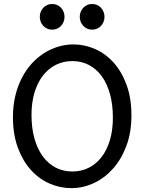

<svg xmlns="http://www.w3.org/2000/svg" viewBox="-20 -953 753 985"><path d="M654.3 -361.3Q654.3 -273.4 628.2 -204.1Q602.1 -134.8 558.8 -86.7Q515.6 -38.6 460.4 -13.2Q405.3 12.2 346.7 12.2Q287.6 12.2 233.4 -11.7Q179.2 -35.6 137.7 -82Q96.2 -128.4 71.3 -196Q46.4 -263.7 46.4 -351.6Q46.4 -410.2 58.3 -460.4Q70.3 -510.7 91.6 -552.2Q112.8 -593.8 142.1 -626Q171.4 -658.2 205.8 -680.2Q240.2 -702.1 278.6 -713.6Q316.9 -725.1 356.4 -725.1Q414.6 -725.1 468.5 -701.2Q522.5 -677.2 563.7 -630.9Q605 -584.5 629.6 -516.8Q654.3 -449.2 654.3 -361.3ZM559.1 -349.1Q559.1 -416.5 544.2 -470.5Q529.3 -524.4 502 -562Q474.6 -599.6 436.3 -619.6Q397.9 -639.6 351.6 -639.6Q305.2 -639.6 266.6 -620.4Q228 -601.1 200.2 -565.2Q172.4 -529.3 157 -478.3Q141.6 -427.2 141.6 -363.8Q141.6 -296.9 156.5 -243.2Q171.4 -189.5 199 -151.6Q226.6 -113.8 265.1 -93.5Q303.7 -73.2 351.6 -73.2Q396.5 -73.2 434.6 -92Q472.7 -110.8 500.2 -146.2Q527.8 -181.6 543.5 -232.9Q559.1 -284.2 559.1 -349.1ZM184.1 -866.7Q184.1 -880.4 189 -892.3Q193.8 -904.3 202.4 -913.3Q210.9 -922.4 222.4 -927.5Q233.9 -932.6 247.6 -932.6Q261.2 -932.6 272.9 -927.5Q284.7 -922.4 293 -913.3Q301.3 -904.3 306.2 -892.3Q311 -880.4 311 -866.7Q311 -853 306.2 -841.1Q301.3 -829.1 293 -820.1Q284.7 -811 272.9 -805.9Q261.2 -800.8 247.6 -800.8Q233.9 -800.8 222.4 -805.9Q210.9 -811 202.4 -820.1Q193.8 -829.1 189 -841.1Q184.1 -853 184.1 -866.7ZM389.2 -866.7Q389.2 -880.4 394 -892.3Q398.9 -904.3 407.5 -913.3Q416 -922.4 427.5 -927.5Q439 -932.6 452.6 -932.6Q466.3 -932.6 478 -927.5Q489.7 -922.4 498 -913.3Q506.3 -904.3 511.2 -892.3Q516.1 -880.4 516.1 -866.7Q516.1 -853 511.2 -841.1Q506.3 -829.1 498 -820.1Q489.7 -811 478 -805.9Q466.3 -800.8 452.6 -800.8Q439 -800.8 427.5 -805.9Q416 -811 407.5 -820.1Q398.9 -829.1 394 -841.1Q389.2 -853 389.2 -866.7Z"/></svg>

Font: Andika Cyr
Style: Regular
Weight: 400
Designer: Victor Gaultney, Annie Olsen, Julie Remington, Don Collingsworth, Eric Hays, Becca Hirsbrunner
Foundry: SIL International
Version: Version 5.000